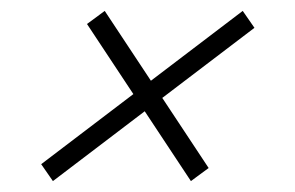

<svg xmlns="http://www.w3.org/2000/svg" viewBox="-20 -394 540 352"><path d="M55.5 -93 425 -374 446.5 -343 77 -62ZM139.5 -350 172 -374 362.5 -86 330 -62Z"/></svg>

Font: Newsreader 18pt
Style: Italic
Weight: 400
Italic angle: -17°
Version: Version 1.003